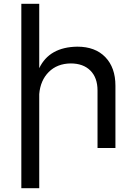

<svg xmlns="http://www.w3.org/2000/svg" viewBox="-20 -777 706 1008"><path d="M586 -327V0H492V-302Q492 -369 454.5 -406.5Q417 -444 351 -444Q280 -443 236 -399Q192 -355 186 -283V211H92V-757H186V-419Q239 -530 386 -532Q480 -532 533 -477Q586 -422 586 -327Z"/></svg>

Font: Montserrat arm2
Style: Regular
Weight: 400
Designer: Julieta Ulanovsky
Foundry: Julieta Ulanovsky
Version: Version 6.000